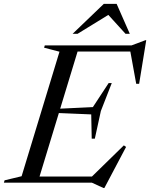

<svg xmlns="http://www.w3.org/2000/svg" viewBox="-54 -938 771 986"><path d="M251.5 -672.5 172.5 -693 176 -705H354L139.5 0H-34L-30.5 -12L57 -33ZM613.5 -683.5 666.5 -673.5H280.5L290.5 -705H622L692.5 -731.5H697L660.5 -507.5H645.5ZM477.5 27.5 417.5 0H75L85.5 -31.5H488L409 -22.5L582 -191.5L593.5 -183.5L482 27.5ZM433 -226H417L414.5 -350.5L187 -360L192.5 -377L423 -388L504 -511.5H520L464 -368ZM319 -764.5 479 -918H545L612.5 -764.5H590.5L490.5 -874.5H523.5L344.5 -764.5Z"/></svg>

Font: Newsreader 60pt
Style: Italic
Weight: 400
Italic angle: -17°
Designer: Hugues Gentile
Foundry: Production Type
Version: Version 1.003